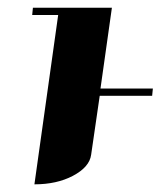

<svg xmlns="http://www.w3.org/2000/svg" viewBox="-20 -481 419 501"><path d="M64 -441.9 65.9 -460.9H272L242.2 -250H378.9L377 -231H240.2L217.8 -77.1Q213.4 -44.9 169.9 -22Q127.9 0 69.8 0L131.8 -441.9Z"/></svg>

Font: Hjet
Style: Italic
Weight: 400
Designer: T. Christopher White
Version: Version 1.2